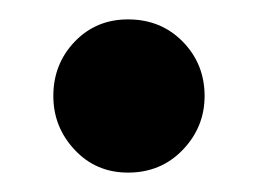

<svg xmlns="http://www.w3.org/2000/svg" viewBox="-20 -163 266 198"><path d="M112 -143Q146 -143 168.5 -120Q191 -97 191 -64Q191 -32 168.5 -8.5Q146 15 112 15Q79 15 57 -8.5Q35 -32 35 -64Q35 -97 57 -120Q79 -143 112 -143Z"/></svg>

Font: Fira Sans Condensed Medium
Style: Regular
Weight: 500
Width: 3
Designer: Carrois Corporate & Edenspiekermann AG
Foundry: Carrois Corporate GbR & Edenspiekermann AG
Version: Version 4.203;PS 004.203;hotconv 1.0.88;makeotf.lib2.5.64775